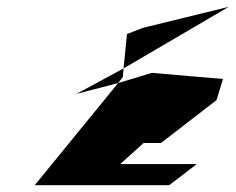

<svg xmlns="http://www.w3.org/2000/svg" viewBox="-20 -732 692 564"><path d="M82 -188H477L558 -250H333L402 -312H453L616 -438L635 -500L426 -518L327 -488ZM204 -456 327 -488 341 -506 343 -531ZM353 -632 343 -531 652 -712 399 -650Z"/></svg>

Font: bitstorm
Style: excnobl
Weight: 400
Version: Version 0.2